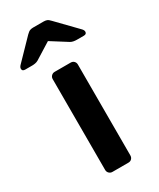

<svg xmlns="http://www.w3.org/2000/svg" viewBox="-225 -802 715 864"><g transform="rotate(-30 132.5 -370.5)"><path d="M90 0Q80 0 73 -7Q66 -14 66 -24V-496Q66 -506 73 -513Q80 -520 90 -520H173Q184 -520 190.5 -513Q197 -506 197 -496V-24Q197 -14 190.5 -7Q184 0 173 0ZM-20 -595Q-35 -595 -35 -608Q-35 -616 -26 -625L71 -725Q82 -736 89.5 -738.5Q97 -741 105 -741H160Q169 -741 176.5 -738.5Q184 -736 194 -725L291 -625Q300 -616 300 -608Q300 -595 285 -595H249Q241 -595 232.5 -596.5Q224 -598 217 -602L133 -655L48 -602Q41 -598 32.5 -596.5Q24 -595 17 -595Z"/></g></svg>

Font: Rubik Light Medium
Style: Regular
Weight: 500
Version: Version 2.104